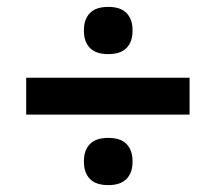

<svg xmlns="http://www.w3.org/2000/svg" viewBox="-20 -584 626 557"><path d="M56 -251.5V-358.5H530V-251.5ZM294 -47Q258 -47 240.8 -65Q223.5 -83 223.5 -114V-117Q223.5 -148 240.8 -166Q258 -184 294 -184Q330 -184 347.2 -166Q364.5 -148 364.5 -117V-114Q364.5 -83 347.2 -65Q330 -47 294 -47ZM294 -427Q258 -427 240.8 -445Q223.5 -463 223.5 -494V-497Q223.5 -528 240.8 -546Q258 -564 294 -564Q330 -564 347.2 -546Q364.5 -528 364.5 -497V-494Q364.5 -463 347.2 -445Q330 -427 294 -427Z"/></svg>

Font: AnekLatin_SemiExpandedSemiBold
Style: Regular
Weight: 600
Width: 6
Designer: Yesha Goshar
Foundry: Ek Type
Version: Version 1.003